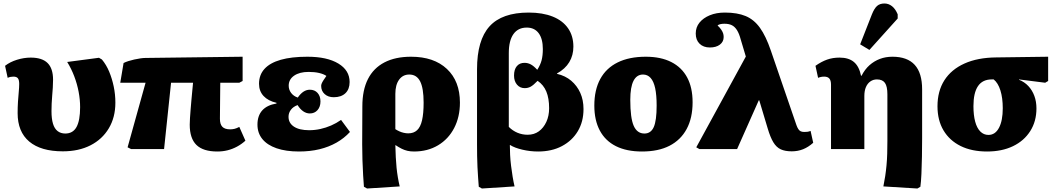

<svg xmlns="http://www.w3.org/2000/svg" viewBox="-20 -854 6065 1100"><path d="M340 13Q214 13 147.5 -43Q81 -99 81 -206Q81 -241 83 -271.5Q85 -302 87.5 -328Q90 -354 90 -373Q90 -396 82.5 -405.5Q75 -415 57 -415Q49 -415 40.5 -413.5Q32 -412 24 -408L9 -477Q37 -499 77 -511.5Q117 -524 156 -524Q221 -524 252.5 -493Q284 -462 284 -397Q284 -375 282.5 -352Q281 -329 279 -306Q277 -283 276 -260.5Q275 -238 275 -217Q275 -174 283.5 -145.5Q292 -117 310 -103Q328 -89 354 -89Q398 -89 418.5 -126.5Q439 -164 439 -240Q439 -283 430.5 -328Q422 -373 405.5 -416.5Q389 -460 365 -499L547 -523L564 -513Q589 -483 605.5 -443.5Q622 -404 631.5 -358.5Q641 -313 641 -266Q641 -182 603.5 -119Q566 -56 498.5 -21.5Q431 13 340 13Z M1225 14Q1144 14 1105.5 -23.5Q1067 -61 1067 -140Q1067 -156 1068.5 -178Q1070 -200 1072 -226Q1074 -252 1076.5 -279Q1079 -306 1081.5 -332.5Q1084 -359 1086 -380H960L920 0H731L711 -10L814 -380H669L688 -493Q700 -499 715.5 -504Q731 -509 749 -513Q767 -517 784 -519.5Q801 -522 813 -522L1370 -529V-390L1351 -380H1242Q1242 -357 1241.5 -333Q1241 -309 1241 -283.5Q1241 -258 1240.5 -231Q1240 -204 1240 -173Q1240 -142 1254 -127.5Q1268 -113 1299 -113Q1312 -113 1324 -116Q1336 -119 1351 -127L1386 -48Q1364 -28 1338 -14Q1312 0 1284 7Q1256 14 1225 14Z M1693 14Q1618 14 1564.5 -4.5Q1511 -23 1483 -57.5Q1455 -92 1455 -140Q1455 -191 1482.5 -221.5Q1510 -252 1564 -261V-265Q1516 -276 1490 -304Q1464 -332 1464 -374Q1464 -425 1495.5 -459.5Q1527 -494 1588.5 -511.5Q1650 -529 1741 -529Q1854 -529 1918.5 -490Q1983 -451 1983 -384Q1983 -343 1959 -320Q1935 -297 1892 -297Q1860 -297 1840 -315Q1820 -333 1820 -362Q1820 -368 1823 -375.5Q1826 -383 1833 -394Q1840 -405 1850 -419Q1834 -430 1808 -436Q1782 -442 1748 -442Q1696 -442 1665 -420.5Q1634 -399 1634 -363Q1634 -340 1648 -321.5Q1662 -303 1686 -295Q1702 -318 1719 -329Q1736 -340 1755 -340Q1783 -340 1799.5 -321.5Q1816 -303 1816 -273Q1816 -242 1799 -223Q1782 -204 1755 -204Q1735 -204 1717 -216.5Q1699 -229 1685 -252Q1660 -243 1646.5 -225Q1633 -207 1633 -185Q1633 -149 1664 -128.5Q1695 -108 1751 -108Q1784 -108 1815.5 -115Q1847 -122 1877 -135Q1907 -148 1934 -167L1985 -98Q1952 -62 1908 -37Q1864 -12 1810.5 1Q1757 14 1693 14Z M2083 226 2065 216Q2063 192 2060.5 151Q2058 110 2056.5 62.5Q2055 15 2055 -28L2056 -245Q2056 -338 2088 -401Q2120 -464 2182.5 -496.5Q2245 -529 2335 -529Q2466 -529 2540.5 -459Q2615 -389 2615 -266Q2615 -184 2582 -120.5Q2549 -57 2489.5 -21.5Q2430 14 2352 14Q2331 14 2314 10Q2297 6 2281 -2Q2265 -10 2247 -22H2245Q2246 15 2247.5 46.5Q2249 78 2252 107Q2255 136 2259.5 162.5Q2264 189 2270 214ZM2319 -90Q2350 -90 2369.5 -108Q2389 -126 2398 -165Q2407 -204 2407 -266Q2407 -349 2387 -388Q2367 -427 2325 -427Q2288 -427 2266.5 -397.5Q2245 -368 2245 -316V-114Q2256 -107 2268 -101.5Q2280 -96 2293.5 -93Q2307 -90 2319 -90Z M2741 226 2723 216Q2721 190 2719 161.5Q2717 133 2715.5 102.5Q2714 72 2713.5 39.5Q2713 7 2713 -27V-457Q2713 -624 2784.5 -703Q2856 -782 3009 -782Q3089 -782 3146.5 -759Q3204 -736 3234.5 -692Q3265 -648 3265 -587Q3265 -537 3241.5 -498Q3218 -459 3171 -433V-431Q3219 -420 3252.5 -391.5Q3286 -363 3304.5 -322Q3323 -281 3323 -229Q3323 -157 3290.5 -102.5Q3258 -48 3199.5 -17Q3141 14 3063 14Q3017 14 2972.5 3.5Q2928 -7 2903 -23H2901Q2901 2 2902.5 33Q2904 64 2908 96Q2912 128 2917 158.5Q2922 189 2928 214ZM3003 -82Q3040 -82 3067 -101.5Q3094 -121 3110 -155.5Q3126 -190 3126 -234Q3126 -291 3110 -329.5Q3094 -368 3060 -391Q3036 -366 3020.5 -357.5Q3005 -349 2986 -349Q2959 -349 2942 -369Q2925 -389 2925 -421Q2925 -456 2941 -475Q2957 -494 2985 -494Q3004 -494 3021 -485Q3038 -476 3058 -454Q3076 -482 3083 -509Q3090 -536 3090 -573Q3090 -632 3066 -664Q3042 -696 2998 -696Q2948 -696 2921.5 -658.5Q2895 -621 2895 -550V-127Q2917 -105 2944.5 -93.5Q2972 -82 3003 -82Z M3658 14Q3570 14 3509 -16.5Q3448 -47 3416.5 -106Q3385 -165 3385 -249Q3385 -339 3419 -401.5Q3453 -464 3519 -496.5Q3585 -529 3680 -529Q3766 -529 3826 -498.5Q3886 -468 3917 -410Q3948 -352 3948 -268Q3948 -178 3914 -115Q3880 -52 3816 -19Q3752 14 3658 14ZM3672 -89Q3709 -89 3725.5 -126Q3742 -163 3742 -249Q3742 -310 3733.5 -349Q3725 -388 3707.5 -407.5Q3690 -427 3664 -427Q3628 -427 3609.5 -391Q3591 -355 3591 -282Q3591 -178 3610.5 -133.5Q3630 -89 3672 -89Z M4624 -104 4639 -36Q4611 -11 4581 1Q4551 13 4516 13Q4478 13 4453 1.5Q4428 -10 4410.5 -39Q4393 -68 4378 -119L4330 -279H4327L4203 0H3987L3969 -10L4253 -530L4224 -627Q4215 -661 4202.5 -681Q4190 -701 4173 -709.5Q4156 -718 4130 -718Q4117 -718 4106.5 -715.5Q4096 -713 4091 -708Q4104 -696 4111.5 -685Q4119 -674 4122.5 -664Q4126 -654 4126 -642Q4126 -615 4104.5 -598.5Q4083 -582 4047 -582Q4010 -582 3988 -603.5Q3966 -625 3966 -662Q3966 -698 3987.5 -724.5Q4009 -751 4046.5 -766.5Q4084 -782 4133 -782Q4204 -782 4252 -762Q4300 -742 4334 -694.5Q4368 -647 4396 -565L4543 -137Q4548 -123 4554 -114Q4560 -105 4568 -101.5Q4576 -98 4588 -98Q4598 -98 4606 -99Q4614 -100 4624 -104Z M5236 226 5041 214Q5047 185 5051.5 155Q5056 125 5059 93Q5062 61 5063 26Q5064 -9 5064 -46V-314Q5064 -359 5050 -379Q5036 -399 5004 -399Q4983 -399 4966.5 -387.5Q4950 -376 4941 -355Q4932 -334 4932 -304V0H4741V-369Q4741 -393 4731.5 -404Q4722 -415 4702 -415Q4683 -415 4667 -408L4652 -477Q4686 -501 4718.5 -512.5Q4751 -524 4790 -524Q4842 -524 4872 -499Q4902 -474 4913 -420H4916Q4935 -457 4961.5 -480.5Q4988 -504 5021 -516.5Q5054 -529 5093 -529Q5178 -529 5220.5 -482.5Q5263 -436 5263 -342V-62Q5263 -10 5262 43.5Q5261 97 5259 142Q5257 187 5253 216ZM4961 -568 4908 -600 4975 -771Q4989 -806 5005 -820Q5021 -834 5047 -834Q5071 -834 5090.5 -818.5Q5110 -803 5123 -772V-748Z M5635 14Q5547 14 5483.5 -17.5Q5420 -49 5385.5 -107Q5351 -165 5351 -245Q5351 -332 5390.5 -394Q5430 -456 5505.5 -490Q5581 -524 5687 -525L5985 -529V-390L5968 -380L5818 -399V-397Q5849 -385 5871.5 -361Q5894 -337 5906 -304.5Q5918 -272 5918 -233Q5918 -159 5882.5 -103Q5847 -47 5783.5 -16.5Q5720 14 5635 14ZM5643 -81Q5682 -81 5703.5 -122Q5725 -163 5725 -234Q5725 -293 5711.5 -336Q5698 -379 5673 -399H5662Q5609 -399 5583 -360.5Q5557 -322 5557 -246Q5557 -194 5567 -157Q5577 -120 5596.5 -100.5Q5616 -81 5643 -81Z"/></svg>

Font: Literata ExtraBold
Style: Regular
Weight: 800
Designer: Latin by Veronika Burian and Jose Scaglione. Greek by Irene Vlachou. Cyrillic by Vera Evstafieva.
Foundry: TypeTogether
Version: Version 3.103;gftools[0.9.29]